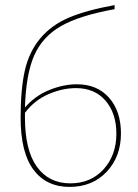

<svg xmlns="http://www.w3.org/2000/svg" viewBox="-20 -731 543 754"><path d="M282 -400Q362 -400 408.5 -347Q455 -294 455 -207Q455 -116 399 -56.5Q343 3 253 3Q162 3 111.5 -64.5Q61 -132 61 -269Q61 -381 77.5 -454Q94 -527 137.5 -579.5Q181 -632 250 -661.5Q319 -691 430 -711V-695Q292 -670 219.5 -628.5Q147 -587 114.5 -513.5Q82 -440 78 -309Q118 -355 173.5 -377.5Q229 -400 282 -400ZM256 -11Q337 -11 387 -66.5Q437 -122 437 -206Q437 -286 394.5 -335.5Q352 -385 278 -385Q226 -385 171 -361.5Q116 -338 78 -288V-269Q78 -141 125 -76Q172 -11 256 -11Z"/></svg>

Font: EauTestText Thin
Style: Italic
Weight: 250
Italic angle: -12°
Designer: Christian Thalmann (Catharsis Fonts)
Version: Version 0.001;PS 000.001;hotconv 1.0.88;makeotf.lib2.5.64775